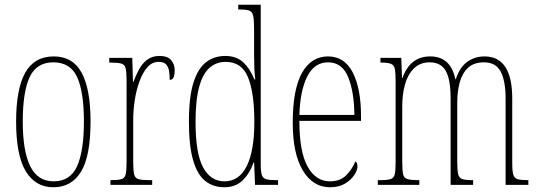

<svg xmlns="http://www.w3.org/2000/svg" viewBox="-20 -780 2270 810"><path d="M205 10Q130 10 89 -57Q48 -124 48 -267Q48 -405 86.5 -473.5Q125 -542 207 -542Q287 -542 324.5 -473Q362 -404 362 -267Q362 -122 322 -56Q282 10 205 10ZM206 -15Q277 -15 305.5 -79.5Q334 -144 334 -267Q334 -392 305.5 -454.5Q277 -517 205 -517Q134 -517 105 -454.5Q76 -392 76 -267Q76 -143 107.5 -79Q139 -15 206 -15Z M446 0V-20H447Q478 -20 492 -24Q506 -28 510 -44Q514 -60 514 -96V-440Q514 -476 510 -492Q506 -508 491 -512Q476 -516 444 -516H441V-536H538L541 -435H543Q552 -459 565 -484.5Q578 -510 599.5 -527Q621 -544 653 -544Q687 -544 702 -526.5Q717 -509 717 -483Q717 -466 712.5 -454.5Q708 -443 696 -443Q696 -462 693.5 -479Q691 -496 681.5 -507.5Q672 -519 649 -519Q622 -519 602 -496.5Q582 -474 568.5 -437Q555 -400 548.5 -357.5Q542 -315 542 -274V-96Q542 -60 546 -44Q550 -28 565 -24Q580 -20 611 -20H622V0Z M926 10Q880 10 846.5 -16Q813 -42 795 -103Q777 -164 777 -267Q777 -372 796.5 -432.5Q816 -493 850.5 -518.5Q885 -544 930 -544Q978 -544 1007 -516.5Q1036 -489 1053 -445H1057Q1054 -468 1053 -493Q1052 -518 1052 -544V-656Q1052 -696 1048 -713.5Q1044 -731 1031 -735.5Q1018 -740 990 -740H985V-760H1080V-86Q1080 -56 1084.5 -42Q1089 -28 1102.5 -24Q1116 -20 1143 -20H1153V0H1056L1052 -95H1050Q1033 -47 1003 -18.5Q973 10 926 10ZM927 -15Q989 -15 1021 -79.5Q1053 -144 1053 -265Q1053 -388 1026.5 -453.5Q1000 -519 932 -519Q893 -519 864.5 -494.5Q836 -470 820.5 -414.5Q805 -359 805 -265Q805 -132 837 -73.5Q869 -15 927 -15Z M1372 10Q1300 10 1257.5 -61Q1215 -132 1215 -262Q1215 -403 1254 -472.5Q1293 -542 1364 -542Q1433 -542 1468 -474.5Q1503 -407 1503 -291V-270H1243Q1243 -140 1277.5 -77.5Q1312 -15 1372 -15Q1416 -15 1441.5 -41.5Q1467 -68 1479 -99Q1483 -97 1485.5 -92Q1488 -87 1488 -77Q1488 -62 1474.5 -41.5Q1461 -21 1435.5 -5.5Q1410 10 1372 10ZM1475 -295Q1474 -394 1448.5 -455.5Q1423 -517 1364 -517Q1306 -517 1276 -457Q1246 -397 1243 -295Z M1574 0V-20H1583Q1614 -20 1628 -24.5Q1642 -29 1645.5 -45.5Q1649 -62 1649 -98V-432Q1649 -470 1646 -487.5Q1643 -505 1630 -510.5Q1617 -516 1587 -516H1585V-536H1673L1676 -451H1678Q1710 -542 1795 -542Q1881 -542 1901 -446H1903Q1919 -496 1951 -519Q1983 -542 2024 -542Q2141 -542 2141 -364V-91Q2141 -58 2145.5 -43Q2150 -28 2164 -24Q2178 -20 2207 -20H2209V0H2113V-364Q2113 -438 2092.5 -477.5Q2072 -517 2022 -517Q1979 -517 1954.5 -494Q1930 -471 1919.5 -432.5Q1909 -394 1909 -348V-96Q1909 -61 1913 -45Q1917 -29 1930.5 -24.5Q1944 -20 1973 -20H1976V0H1881V-364Q1881 -445 1860.5 -481Q1840 -517 1793 -517Q1752 -517 1726 -491Q1700 -465 1688.5 -423.5Q1677 -382 1677 -333V-98Q1677 -62 1680.5 -45.5Q1684 -29 1699 -24.5Q1714 -20 1747 -20H1749V0Z"/></svg>

Font: Noto Serif Tamil ExtraCondensed Thin
Style: Italic
Weight: 100
Width: 2
Italic angle: -12°
Designer: Indian Type Foundry, Tom Grace, and the Monotype Design Team
Foundry: Monotype Imaging Inc.
Version: Version 2.003; ttfautohint (v1.8.4.7-5d5b)